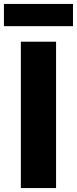

<svg xmlns="http://www.w3.org/2000/svg" viewBox="-20 -956 391 976"><path d="M86 -744H265V0H86ZM0 -936H351V-823H0Z"/></svg>

Font: Kinto Sans Black
Style: Regular
Weight: 900
Designer: Authors: Ryoko NISHIZUKA  (kana & ideographs); Paul D. Hunt (Latin, Greek & Cyrillic); Wenlong ZHANG  (bopomofo); Sandol
Foundry: Adobe Systems Incorporated, ookami Inc.
Version: Version 0.001